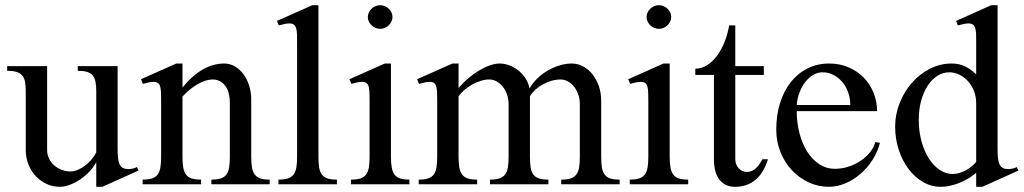

<svg xmlns="http://www.w3.org/2000/svg" viewBox="-20 -716 3977 746"><path d="M163.1 -459V-132.8Q163.1 -115.7 170.2 -100.6Q177.2 -85.4 189.7 -74.2Q202.1 -63 219 -56.4Q235.8 -49.8 254.9 -49.8Q267.1 -49.8 281.2 -55.7Q295.4 -61.5 309.1 -71.5Q322.8 -81.5 334.5 -95Q346.2 -108.4 354 -124V-361.8Q354 -384.3 350.8 -399.4Q347.7 -414.6 339.4 -423.8Q331.1 -433.1 317.1 -437Q303.2 -440.9 282.2 -440.9V-459H437V-136.2Q437 -114.3 439 -99.4Q440.9 -84.5 445.8 -75.4Q450.7 -66.4 458.7 -62.7Q466.8 -59.1 479 -59.1Q486.3 -59.1 495.1 -60.8Q503.9 -62.5 512.2 -66.9L518.1 -53.2L377.9 9.8H354V-85.9Q343.3 -65.9 326.7 -48.6Q310.1 -31.2 290.8 -18.3Q271.5 -5.4 251 2.2Q230.5 9.8 211.9 9.8Q184.6 9.8 160.6 -1.5Q136.7 -12.7 118.7 -32Q100.6 -51.3 90.3 -77.4Q80.1 -103.5 80.1 -132.8V-361.8Q80.1 -384.3 76.9 -399.4Q73.7 -414.6 65.4 -423.8Q57.1 -433.1 43.2 -437Q29.3 -440.9 7.8 -440.9V-459Z M606 -323.2Q606 -342.8 605.5 -356.7Q605 -370.6 602.3 -379.9Q599.6 -389.2 593.5 -393.6Q587.4 -397.9 576.2 -397.9Q568.4 -397.9 558.6 -396Q548.8 -394 535.2 -390.1L527.8 -408.2L665 -469.2H689V-376Q727.1 -422.9 767.8 -446Q808.6 -469.2 851.1 -469.2Q873 -469.2 892.1 -458.3Q911.1 -447.3 925.3 -428.5Q939.5 -409.7 947.8 -384.3Q956.1 -358.9 956.1 -330.1V-106.9Q956.1 -82.5 959 -65.7Q961.9 -48.8 969.7 -38.1Q977.5 -27.3 991.5 -22.7Q1005.4 -18.1 1027.8 -18.1V0H801.3V-18.1Q824.2 -18.1 838.4 -22.9Q852.5 -27.8 860.1 -38.6Q867.7 -49.3 870.4 -66.2Q873 -83 873 -106.9V-314.9Q873 -360.4 854.2 -383.8Q835.4 -407.2 806.2 -407.2Q793 -407.2 778.3 -402.6Q763.7 -397.9 748.3 -389.2Q732.9 -380.4 717.8 -368.2Q702.6 -356 689 -340.8V-106.9Q689 -82.5 691.9 -65.7Q694.8 -48.8 702.6 -38.1Q710.4 -27.3 724.6 -22.7Q738.8 -18.1 761.2 -18.1V0H534.2V-18.1Q557.1 -18.1 571.3 -22.9Q585.4 -27.8 593 -38.6Q600.6 -49.3 603.3 -66.2Q606 -83 606 -106.9Z M1217.3 -106.9Q1217.3 -82.5 1220 -65.7Q1222.7 -48.8 1230.5 -38.1Q1238.3 -27.3 1252.4 -22.7Q1266.6 -18.1 1289.1 -18.1V0H1062V-18.1Q1085 -18.1 1099.1 -22.9Q1113.3 -27.8 1121.1 -38.6Q1128.9 -49.3 1131.6 -66.2Q1134.3 -83 1134.3 -106.9V-549.8Q1134.3 -569.3 1133.8 -583.5Q1133.3 -597.7 1130.4 -606.9Q1127.4 -616.2 1121.3 -620.6Q1115.2 -625 1104 -625Q1096.7 -625 1086.7 -623Q1076.7 -621.1 1063 -617.2L1056.2 -634.8L1193.4 -695.8H1217.3Z M1457 -695.8Q1466.8 -695.8 1475.3 -692.1Q1483.9 -688.5 1490.5 -682.1Q1497.1 -675.8 1501 -667.5Q1504.9 -659.2 1504.9 -649.9Q1504.9 -640.6 1501 -632.3Q1497.1 -624 1490.5 -617.7Q1483.9 -611.3 1475.3 -607.7Q1466.8 -604 1457 -604Q1447.3 -604 1438.7 -607.7Q1430.2 -611.3 1423.6 -617.7Q1417 -624 1413.1 -632.3Q1409.2 -640.6 1409.2 -649.9Q1409.2 -659.2 1413.1 -667.5Q1417 -675.8 1423.6 -682.1Q1430.2 -688.5 1438.7 -692.1Q1447.3 -695.8 1457 -695.8ZM1416 -323.2Q1416 -342.8 1415.5 -356.7Q1415 -370.6 1412.4 -379.9Q1409.7 -389.2 1403.6 -393.6Q1397.5 -397.9 1386.2 -397.9Q1378.4 -397.9 1368.4 -396Q1358.4 -394 1345.2 -390.1L1337.9 -408.2L1475.1 -469.2H1499V-106.9Q1499 -82.5 1502 -65.7Q1504.9 -48.8 1512.7 -38.1Q1520.5 -27.3 1534.4 -22.7Q1548.3 -18.1 1570.8 -18.1V0H1343.8V-18.1Q1366.7 -18.1 1380.9 -22.9Q1395 -27.8 1402.8 -38.6Q1410.6 -49.3 1413.3 -66.2Q1416 -83 1416 -106.9Z M1678.7 -323.2Q1678.7 -342.8 1678.2 -356.7Q1677.7 -370.6 1675 -379.9Q1672.4 -389.2 1666.3 -393.6Q1660.2 -397.9 1648.9 -397.9Q1641.1 -397.9 1631.3 -396Q1621.6 -394 1607.9 -390.1L1600.6 -408.2L1737.8 -469.2H1761.7V-374Q1777.8 -393.1 1797.9 -410.4Q1817.9 -427.7 1839.1 -440.7Q1860.4 -453.6 1881.6 -461.4Q1902.8 -469.2 1921.9 -469.2Q1940.4 -469.2 1959.5 -461.9Q1978.5 -454.6 1994.6 -441.7Q2010.7 -428.7 2022.2 -410.9Q2033.7 -393.1 2037.6 -372.1Q2048.3 -392.1 2066.4 -409.9Q2084.5 -427.7 2106.7 -440.9Q2128.9 -454.1 2153.6 -461.7Q2178.2 -469.2 2201.7 -469.2Q2225.1 -469.2 2246.1 -457.8Q2267.1 -446.3 2282.5 -426.8Q2297.9 -407.2 2306.9 -380.9Q2315.9 -354.5 2315.9 -325.2V-106.9Q2315.9 -82.5 2318.6 -65.7Q2321.3 -48.8 2329.1 -38.1Q2336.9 -27.3 2351.1 -22.7Q2365.2 -18.1 2387.7 -18.1V0H2160.6V-18.1Q2183.6 -18.1 2197.8 -22.9Q2211.9 -27.8 2219.7 -38.6Q2227.5 -49.3 2230.2 -66.2Q2232.9 -83 2232.9 -106.9V-312Q2232.9 -331.5 2226.8 -348.9Q2220.7 -366.2 2210.4 -379.2Q2200.2 -392.1 2186.5 -399.7Q2172.9 -407.2 2157.7 -407.2Q2140.6 -407.2 2123 -402.1Q2105.5 -397 2089.4 -388.2Q2073.2 -379.4 2060.1 -367.4Q2046.9 -355.5 2039.1 -341.8V-106.9Q2039.1 -82.5 2041.7 -65.7Q2044.4 -48.8 2052.2 -38.1Q2060.1 -27.3 2074.2 -22.7Q2088.4 -18.1 2110.8 -18.1V0H1883.8V-18.1Q1906.7 -18.1 1920.9 -22.9Q1935.1 -27.8 1942.9 -38.6Q1950.7 -49.3 1953.4 -66.2Q1956.1 -83 1956.1 -106.9V-312Q1956.1 -331.5 1950 -348.9Q1943.8 -366.2 1933.6 -379.2Q1923.3 -392.1 1909.7 -399.7Q1896 -407.2 1880.9 -407.2Q1865.2 -407.2 1848.1 -401.9Q1831.1 -396.5 1814.9 -387.7Q1798.8 -378.9 1784.9 -366.9Q1771 -355 1761.7 -341.8V-106.9Q1761.7 -82.5 1764.6 -65.7Q1767.6 -48.8 1775.4 -38.1Q1783.2 -27.3 1797.4 -22.7Q1811.5 -18.1 1834 -18.1V0H1606.9V-18.1Q1629.9 -18.1 1644 -22.9Q1658.2 -27.8 1665.8 -38.6Q1673.3 -49.3 1676 -66.2Q1678.7 -83 1678.7 -106.9Z M2540 -695.8Q2549.8 -695.8 2558.3 -692.1Q2566.9 -688.5 2573.5 -682.1Q2580.1 -675.8 2584 -667.5Q2587.9 -659.2 2587.9 -649.9Q2587.9 -640.6 2584 -632.3Q2580.1 -624 2573.5 -617.7Q2566.9 -611.3 2558.3 -607.7Q2549.8 -604 2540 -604Q2530.3 -604 2521.7 -607.7Q2513.2 -611.3 2506.6 -617.7Q2500 -624 2496.1 -632.3Q2492.2 -640.6 2492.2 -649.9Q2492.2 -659.2 2496.1 -667.5Q2500 -675.8 2506.6 -682.1Q2513.2 -688.5 2521.7 -692.1Q2530.3 -695.8 2540 -695.8ZM2499 -323.2Q2499 -342.8 2498.5 -356.7Q2498 -370.6 2495.4 -379.9Q2492.7 -389.2 2486.6 -393.6Q2480.5 -397.9 2469.2 -397.9Q2461.4 -397.9 2451.4 -396Q2441.4 -394 2428.2 -390.1L2420.9 -408.2L2558.1 -469.2H2582V-106.9Q2582 -82.5 2585 -65.7Q2587.9 -48.8 2595.7 -38.1Q2603.5 -27.3 2617.4 -22.7Q2631.3 -18.1 2653.8 -18.1V0H2426.8V-18.1Q2449.7 -18.1 2463.9 -22.9Q2478 -27.8 2485.8 -38.6Q2493.7 -49.3 2496.3 -66.2Q2499 -83 2499 -106.9Z M2681.6 -424.8V-449.2Q2705.6 -449.2 2726.8 -462.4Q2748 -475.6 2765.1 -498.3Q2782.2 -521 2794.7 -551.5Q2807.1 -582 2813 -617.2H2836.9V-459H2947.8V-424.8H2836.9V-97.2Q2836.9 -86.9 2840.3 -77.9Q2843.8 -68.8 2849.9 -62.3Q2856 -55.7 2864.3 -51.8Q2872.6 -47.9 2881.8 -47.9Q2892.6 -47.9 2901.9 -52.2Q2911.1 -56.6 2918.5 -63.7Q2925.8 -70.8 2931.6 -79.6Q2937.5 -88.4 2941.9 -97.2H2963.9Q2956.5 -73.7 2945.3 -54Q2934.1 -34.2 2918.5 -20Q2902.8 -5.9 2882.3 2Q2861.8 9.8 2835.9 9.8Q2814.9 9.8 2799.6 2Q2784.2 -5.9 2773.9 -19.8Q2763.7 -33.7 2758.8 -53.5Q2753.9 -73.2 2753.9 -97.2V-424.8Z M3200.7 9.8Q3158.2 9.8 3121.1 -7.8Q3084 -25.4 3056.2 -55.4Q3028.3 -85.4 3012.2 -126Q2996.1 -166.5 2996.1 -212.9Q2996.1 -268.6 3010.7 -315.4Q3025.4 -362.3 3052.2 -396.5Q3079.1 -430.7 3117.2 -450Q3155.3 -469.2 3201.7 -469.2Q3242.7 -469.2 3276.9 -454.6Q3311 -439.9 3335.7 -414.8Q3360.4 -389.6 3374 -356Q3387.7 -322.3 3387.7 -284.2H3075.7Q3075.7 -237.8 3086.7 -196.8Q3097.7 -155.8 3117.2 -125.5Q3136.7 -95.2 3163.8 -77.6Q3190.9 -60.1 3223.6 -60.1Q3250.5 -60.1 3276.4 -68.4Q3302.2 -76.7 3323.5 -90.8Q3344.7 -105 3359.9 -123.8Q3375 -142.6 3380.9 -164.1L3398.9 -161.1Q3390.1 -126 3370.1 -94.7Q3350.1 -63.5 3323.2 -40.3Q3296.4 -17.1 3264.6 -3.7Q3232.9 9.8 3200.7 9.8ZM3283.7 -308.1Q3283.7 -334.5 3275.4 -357.4Q3267.1 -380.4 3252.4 -397.7Q3237.8 -415 3218 -425Q3198.2 -435.1 3175.8 -435.1Q3157.2 -435.1 3139.9 -425Q3122.6 -415 3109.1 -397.7Q3095.7 -380.4 3086.7 -357.4Q3077.6 -334.5 3075.7 -308.1Z M3772.9 -44.9Q3758.8 -32.2 3741.9 -22.2Q3725.1 -12.2 3707 -5.1Q3689 2 3670.7 5.9Q3652.3 9.8 3634.8 9.8Q3598.1 9.8 3565.9 -9Q3533.7 -27.8 3509.8 -59.8Q3485.8 -91.8 3471.9 -134.3Q3458 -176.8 3458 -224.1Q3458 -271 3475.3 -315.2Q3492.7 -359.4 3522.5 -393.6Q3552.2 -427.7 3592.3 -448.5Q3632.3 -469.2 3677.7 -469.2Q3708 -469.2 3731 -457.5Q3753.9 -445.8 3772.9 -426.8V-549.8Q3772.9 -569.3 3772.5 -583.5Q3772 -597.7 3769 -606.9Q3766.1 -616.2 3760 -620.6Q3753.9 -625 3742.7 -625Q3735.4 -625 3725.3 -623Q3715.3 -621.1 3701.7 -617.2L3694.8 -634.8L3831.5 -695.8H3856V-136.2Q3856 -114.3 3857.9 -99.4Q3859.9 -84.5 3864.7 -75.4Q3869.6 -66.4 3877.7 -62.7Q3885.7 -59.1 3897.9 -59.1Q3905.3 -59.1 3913.8 -60.8Q3922.4 -62.5 3930.7 -66.9L3937 -53.2L3796.9 9.8H3772.9ZM3772.9 -314Q3772.9 -340.8 3763.9 -363.3Q3754.9 -385.7 3740 -401.6Q3725.1 -417.5 3706.5 -426.3Q3688 -435.1 3668.9 -435.1Q3644 -435.1 3622.3 -421.4Q3600.6 -407.7 3584.5 -383.3Q3568.4 -358.9 3559.1 -325Q3549.8 -291 3549.8 -250Q3549.8 -206.5 3560.1 -168.2Q3570.3 -129.9 3588.4 -101.3Q3606.4 -72.8 3630.4 -56.4Q3654.3 -40 3681.6 -40Q3694.8 -40 3707.8 -43.9Q3720.7 -47.9 3732.7 -54.2Q3744.6 -60.5 3754.9 -69.1Q3765.1 -77.6 3772.9 -86.9Z"/></svg>

Font: YBG Bobotsari
Style: Regular
Weight: 400
Designer: R.S. Wihananto
Foundry: R.S. Wihananto
Version: Version 2.0.1